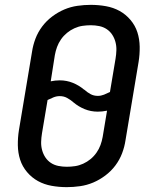

<svg xmlns="http://www.w3.org/2000/svg" viewBox="-20 -763 640 791"><path d="M255 8Q223 8 192.5 2.5Q162 -3 136.5 -17Q111 -31 91.5 -54Q72 -77 63 -105Q54 -133 53.5 -164.5Q53 -196 58 -227L112 -550Q116 -577 126 -603.5Q136 -630 153.5 -653.5Q171 -677 195 -695Q219 -713 245 -724Q271 -735 299 -739Q327 -743 354 -743Q386 -743 416.5 -737.5Q447 -732 472.5 -718Q498 -704 517.5 -681Q537 -658 546 -630Q555 -602 555.5 -570.5Q556 -539 551 -508L497 -185Q493 -158 483 -131.5Q473 -105 455.5 -81.5Q438 -58 414 -40Q390 -22 364 -11Q338 0 310 4Q282 8 255 8ZM383 -368Q396 -368 408.5 -373Q421 -378 433 -384L456 -521Q459 -539 459.5 -556.5Q460 -574 455.5 -590.5Q451 -607 442 -620.5Q433 -634 419.5 -643Q406 -652 389 -655.5Q372 -659 354 -659Q337 -659 320 -656.5Q303 -654 286.5 -646.5Q270 -639 256 -627.5Q242 -616 231.5 -601Q221 -586 215 -569.5Q209 -553 206 -536L189 -428Q198 -430 207.5 -431Q217 -432 226 -432Q255 -432 280.5 -421.5Q306 -411 326 -394H327V-393H328Q339 -383 352.5 -375.5Q366 -368 383 -368ZM255 -76Q272 -76 289 -78.5Q306 -81 322.5 -88.5Q339 -96 353 -107.5Q367 -119 377.5 -134Q388 -149 394 -165.5Q400 -182 403 -199L421 -307Q411 -305 401.5 -304Q392 -303 383 -303Q354 -303 328.5 -313.5Q303 -324 283 -341H282V-342Q270 -352 256.5 -359.5Q243 -367 226 -367Q213 -367 200.5 -362Q188 -357 176 -351L153 -214Q150 -196 149.5 -178.5Q149 -161 153.5 -144.5Q158 -128 167 -114.5Q176 -101 189.5 -92Q203 -83 220 -79.5Q237 -76 255 -76Z"/></svg>

Font: Iosevka Md Ex Obl
Style: Regular
Weight: 500
Width: 7
Italic angle: -9°
Monospace: yes
Designer: Belleve Invis
Foundry: Belleve Invis
Version: Version 32.5.0; ttfautohint (v1.8.4)